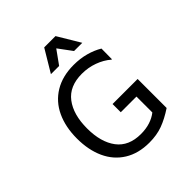

<svg xmlns="http://www.w3.org/2000/svg" viewBox="-246 -1094 1273 1273"><g transform="rotate(-45 390.0 -458.0)"><path d="M431 -708Q491 -708 544 -693.5Q597 -679 638 -654L637 -555H633Q594 -589 540.5 -608.5Q487 -628 428 -628Q311 -628 253.5 -552.5Q196 -477 196 -347Q196 -218 252.5 -143Q309 -68 423 -68Q470 -68 509 -80.5Q548 -93 577 -116V-265H430V-342H665V-70Q603 -29 547.5 -8.5Q492 12 422 12Q320 12 247.5 -33Q175 -78 138 -159Q101 -240 101 -347Q101 -455 139 -536.5Q177 -618 251.5 -663Q326 -708 431 -708ZM375 -928H481L575 -771H498L427 -867L358 -771H281Z"/></g></svg>

Font: Amiko
Style: Regular
Weight: 400
Designer: Pablo Impallari, Rodrigo Fuenzalida, Andres Torresi
Foundry: Impallari Type
Version: Version 1.001; ttfautohint (v1.3)